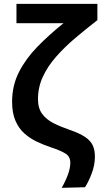

<svg xmlns="http://www.w3.org/2000/svg" viewBox="-20 -752 526 968"><path d="M291 195Q311 160 322.8 127.5Q334.5 95 334.5 68.5Q334.5 38 311 22.8Q287.5 7.5 236 -9.5Q200 -21.5 165.2 -38Q130.5 -54.5 102.2 -80Q74 -105.5 57.5 -144.2Q41 -183 41 -239Q41 -321 75.8 -389Q110.5 -457 169.2 -517Q228 -577 300 -635H63V-732.5H471V-650.5Q413 -605.5 359.2 -560Q305.5 -514.5 263 -466.2Q220.5 -418 196 -365Q171.5 -312 171.5 -252Q171.5 -206.5 192.5 -178Q213.5 -149.5 249.5 -131.2Q285.5 -113 329.5 -98Q380.5 -80.5 408.5 -61.8Q436.5 -43 447.5 -19.2Q458.5 4.5 458.5 37.5Q458.5 80.5 442.2 123Q426 165.5 408.5 192Z"/></svg>

Font: Heraclito SemiBold
Style: Regular
Weight: 600
Designer: Kostas Bartsokas (font) & Cristiano Sobral (main changes)
Foundry: Kostas Bartsokas (font) & Cristiano Sobral (main changes)
Version: Version 1.00;July 8, 2020;FontCreator 13.0.0.2655 64-bit